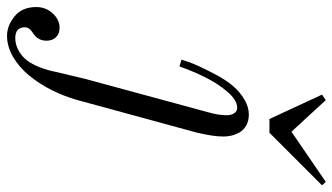

<svg xmlns="http://www.w3.org/2000/svg" viewBox="-322 -496 968 559"><g transform="rotate(90 162.5 -216.0)"><path d="M-97 163Q-97 135 -78.5 115Q-60 95 -37 95Q-19 95 -9 105.5Q1 116 1 133Q1 159 -22 173Q-38 183 -38 196Q-38 224 -7 224Q22 224 47 202Q72 180 87 127Q90 115 99 75.5Q108 36 112 21L204 -318Q204 -318 209 -336Q214 -354 216 -367Q218 -380 218 -392Q218 -404 212.5 -413Q207 -422 196 -422Q174 -422 150 -394Q126 -366 108 -330Q90 -294 76 -254L56 -260Q64 -286 75 -310Q86 -334 101 -362Q116 -390 133 -410Q150 -430 172 -443Q194 -456 216 -456Q235 -456 248.5 -448Q262 -440 268.5 -428Q275 -416 277.5 -404.5Q280 -393 280 -382Q280 -353 269 -306L173 46Q162 84 144 119.5Q126 155 102 184Q78 213 48 230.5Q18 248 -13 248Q-43 248 -70 226Q-97 204 -97 163ZM158 -669 174 -680 266 -580 412 -680 422 -669 269 -516H229Z"/></g></svg>

Font: Old Standard TT
Style: Italic
Weight: 400
Italic angle: -15.2°
Designer: Alexey Kryukov <alexios@thessalonica.org.ru>
Version: Version 2.2